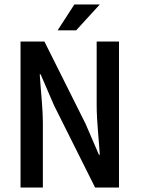

<svg xmlns="http://www.w3.org/2000/svg" viewBox="-20 -840 630 860"><path d="M72 0H172V-286C172 -359 162 -438 158 -507H162L222 -368L406 0H513V-654H413V-370C413 -297 423 -214 427 -147H423L363 -286L179 -654H72ZM427 -820H313L238 -704H321Z"/></svg>

Font: Falling Sky
Style: Condensed
Weight: 400
Designer: Paul D. Hunt
Foundry: Adobe Systems Incorporated
Version: Version 1.02